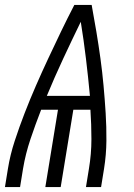

<svg xmlns="http://www.w3.org/2000/svg" viewBox="-20 -755 540 775"><path d="M0 0 12 -74Q21 -130 39.5 -186.5Q58 -243 79.5 -298.5Q101 -354 125 -409Q149 -464 174.5 -518.5Q200 -573 226 -627Q252 -681 280 -735H350Q360 -681 369 -627Q378 -573 385.5 -518.5Q393 -464 398 -409Q403 -354 406.5 -298.5Q410 -243 409.5 -186.5Q409 -130 400 -74L388 0H327L339 -74Q349 -134 349 -193.5Q349 -253 345 -312H276L225 0H163L214 -312H146Q123 -253 103 -193.5Q83 -134 73 -74L61 0ZM169 -368H343Q336 -443 327 -518Q318 -593 306 -667Q270 -593 235 -518Q200 -443 169 -368Z"/></svg>

Font: Iosevka Curly Light
Style: Italic
Weight: 300
Italic angle: -9°
Monospace: yes
Designer: Belleve Invis
Foundry: Belleve Invis
Version: Version 22.1.2; ttfautohint (v1.8.4)